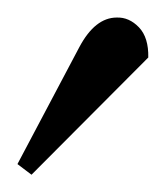

<svg xmlns="http://www.w3.org/2000/svg" viewBox="-20 -668 190 220"><path d="M113.8 -647.9Q127.9 -648.4 139.2 -636.7Q150.4 -625 149.9 -602.1L16.1 -467.8L0 -480L70.8 -613.8Q88.9 -647.9 113.8 -647.9Z"/></svg>

Font: Arapey-Regular
Style: Regular
Weight: 400
Designer: Eduardo Rodriguez Tunni
Foundry: Eduardo Rodriguez Tunni
Version: Version 1.002